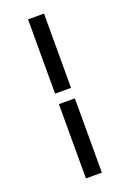

<svg xmlns="http://www.w3.org/2000/svg" viewBox="-156 -805 628 928"><g transform="rotate(-20 158.0 -341.0)"><path d="M117 -750H199V-368H117ZM117 -314H199V68H117Z"/></g></svg>

Font: Bellota Text
Style: Bold
Weight: 700
Designer: Kemie Guaida
Foundry: Kemie Guaida
Version: Version 4.001